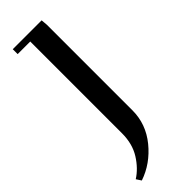

<svg xmlns="http://www.w3.org/2000/svg" viewBox="-251 -455 774 774"><g transform="rotate(-45 136.5 -68.0)"><path d="M12.2 282.2Q49.8 258.3 76.9 215.1Q104 171.9 104 111.8V-411.1H32.2V-439H196.8L199.2 -411.1V76.2Q199.2 154.3 148.4 216.6Q97.7 278.8 25.9 303.2Z"/></g></svg>

Font: Dehuti
Style: Bold
Weight: 700
Version: Version 1.2